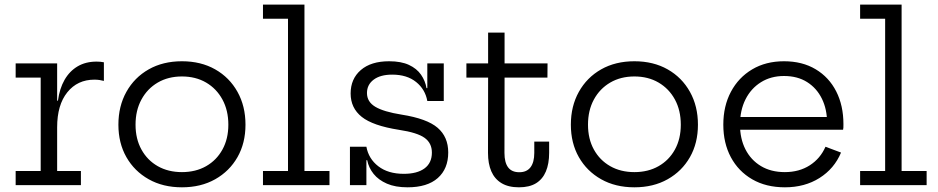

<svg xmlns="http://www.w3.org/2000/svg" viewBox="-20 -810 4102 840"><path d="M230 -62H334V0H48.5V-62H158V-470.5H48.5V-532.5H230ZM434.5 -456Q425.5 -458.5 415.2 -460Q405 -461.5 393 -461.5Q319 -461.5 274.5 -406.2Q230 -351 230 -253L213 -369.5H233.5Q240.5 -422.5 262.5 -460.8Q284.5 -499 319.8 -519.8Q355 -540.5 402.5 -540.5Q411.5 -540.5 418.8 -539.8Q426 -539 434.5 -537.5Z M776 9.5Q693 9.5 630.5 -25.8Q568 -61 533 -122.5Q498 -184 498 -264.5Q498 -345.5 533 -408.2Q568 -471 630.5 -506.5Q693 -542 776 -542Q859 -542 921.5 -506.5Q984 -471 1019 -408.2Q1054 -345.5 1054 -264.5Q1054 -184 1019 -122.5Q984 -61 921.5 -25.8Q859 9.5 776 9.5ZM776 -57Q836 -57 881.8 -83Q927.5 -109 953.2 -155.8Q979 -202.5 979 -264.5Q979 -327 953.2 -374.5Q927.5 -422 881.8 -448.8Q836 -475.5 776 -475.5Q716 -475.5 670.2 -448.8Q624.5 -422 598.8 -374.5Q573 -327 573 -264.5Q573 -202.5 598.8 -155.8Q624.5 -109 670.2 -83Q716 -57 776 -57Z M1312 -62H1421.5V0H1130.5V-62H1240V-728H1130.5V-790H1312Z M1763 9.5Q1709.5 9.5 1672.8 -6.5Q1636 -22.5 1614.5 -49.2Q1593 -76 1586.5 -109H1568.5L1583 -168Q1592.5 -115.5 1635.2 -82.5Q1678 -49.5 1746.5 -49.5Q1805 -49.5 1837.2 -73.2Q1869.5 -97 1869.5 -142.5Q1869.5 -184 1837.5 -207Q1805.5 -230 1725.5 -242Q1611 -260 1562.5 -298.8Q1514 -337.5 1514 -401Q1514 -465 1558.5 -503.5Q1603 -542 1682.5 -542Q1735 -542 1769.2 -526Q1803.5 -510 1822 -483.2Q1840.5 -456.5 1846 -424.5H1864L1849.5 -368Q1840.5 -419 1800.5 -451.2Q1760.5 -483.5 1696 -483.5Q1644 -483.5 1614.8 -461.5Q1585.5 -439.5 1585.5 -403Q1585.5 -364.5 1622 -342.8Q1658.5 -321 1737 -308.5Q1848 -291 1894.5 -251Q1941 -211 1941 -143Q1941 -71.5 1895.2 -31Q1849.5 9.5 1763 9.5ZM1511 0V-168H1583V0ZM1849.5 -368V-532.5H1921.5V-368Z M2187 -141Q2187 -99 2203 -77.8Q2219 -56.5 2252 -56.5Q2284.5 -56.5 2301 -78.2Q2317.5 -100 2317.5 -141V-190.5H2382.5V-141.5Q2382.5 -93.5 2368.2 -59.8Q2354 -26 2325 -8.2Q2296 9.5 2250.5 9.5Q2204 9.5 2174 -8.8Q2144 -27 2129.5 -60.5Q2115 -94 2115 -141L2115.5 -470.5H2020.5V-532.5H2115.5V-667.5H2187.5V-532.5H2375.5L2375 -470.5H2187.5Z M2755.5 9.5Q2672.5 9.5 2610 -25.8Q2547.5 -61 2512.5 -122.5Q2477.5 -184 2477.5 -264.5Q2477.5 -345.5 2512.5 -408.2Q2547.5 -471 2610 -506.5Q2672.5 -542 2755.5 -542Q2838.5 -542 2901 -506.5Q2963.5 -471 2998.5 -408.2Q3033.5 -345.5 3033.5 -264.5Q3033.5 -184 2998.5 -122.5Q2963.5 -61 2901 -25.8Q2838.5 9.5 2755.5 9.5ZM2755.5 -57Q2815.5 -57 2861.2 -83Q2907 -109 2932.8 -155.8Q2958.5 -202.5 2958.5 -264.5Q2958.5 -327 2932.8 -374.5Q2907 -422 2861.2 -448.8Q2815.5 -475.5 2755.5 -475.5Q2695.5 -475.5 2649.8 -448.8Q2604 -422 2578.2 -374.5Q2552.5 -327 2552.5 -264.5Q2552.5 -202.5 2578.2 -155.8Q2604 -109 2649.8 -83Q2695.5 -57 2755.5 -57Z M3414 9.5Q3331.5 9.5 3271 -25.5Q3210.5 -60.5 3177.5 -122.2Q3144.5 -184 3144.5 -264.5Q3144.5 -346 3177.8 -408.5Q3211 -471 3270.8 -506.5Q3330.5 -542 3410 -542Q3490 -542 3548.5 -507Q3607 -472 3638.5 -410Q3670 -348 3670 -267Q3670 -257.5 3669.8 -252Q3669.5 -246.5 3668.5 -242.5H3597.5Q3598 -248.5 3598.2 -255.8Q3598.5 -263 3598.5 -272.5Q3598.5 -332 3575.8 -378.2Q3553 -424.5 3511 -451Q3469 -477.5 3410 -477.5Q3352.5 -477.5 3309 -450.2Q3265.5 -423 3241.5 -375.2Q3217.5 -327.5 3217.5 -264.5Q3217.5 -203.5 3241.2 -156.8Q3265 -110 3309 -83.5Q3353 -57 3413.5 -57Q3476.5 -57 3522.8 -86.8Q3569 -116.5 3591.5 -168L3659.5 -142.5Q3630 -72 3565.2 -31.2Q3500.5 9.5 3414 9.5ZM3190 -242.5V-298H3647L3668 -242.5Z M3924.5 -62H4034V0H3743V-62H3852.5V-728H3743V-790H3924.5Z"/></svg>

Font: Hepta Slab
Style: Regular
Weight: 400
Designer: Michael LaGattuta
Foundry: Michael LaGattuta
Version: Version 1.100